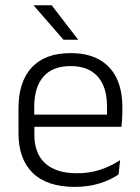

<svg xmlns="http://www.w3.org/2000/svg" viewBox="-20 -702 532 732"><path d="M265 10.5Q159.5 10.5 105 -42.5Q50.5 -95.5 50.5 -193.5V-288.5Q50.5 -390.5 101.2 -445Q152 -499.5 249 -499.5Q314 -499.5 358 -475Q402 -450.5 424.2 -404.5Q446.5 -358.5 446.5 -294V-276.5Q446.5 -262 445.5 -247.5Q444.5 -233 443 -218.5H387Q388 -240.5 388 -260.2Q388 -280 388 -296.5Q388 -345.5 372.2 -379.8Q356.5 -414 325.8 -432Q295 -450 249 -450Q180.5 -450 145.5 -409.8Q110.5 -369.5 110.5 -293.5V-246L111 -238V-187.5Q111 -154 120.8 -127Q130.5 -100 150.8 -80.8Q171 -61.5 201.8 -51.5Q232.5 -41.5 273.5 -41.5Q321 -41.5 361.8 -54.8Q402.5 -68 438 -91.5L432 -37Q401 -15.5 358.5 -2.5Q316 10.5 265 10.5ZM429.5 -218.5H82V-265H429.5ZM108.5 -682H177L277 -552V-550.5H222L108.5 -681Z"/></svg>

Font: Anek Devanagari Light
Style: Regular
Weight: 300
Designer: Kailash Malviya (Devanagari) & Yesha Goshar (Latin)
Foundry: Ek Type
Version: Version 1.003